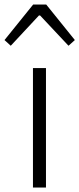

<svg xmlns="http://www.w3.org/2000/svg" viewBox="-47 -837 354 857"><path d="M100.1 0V-533.2H158.2V0ZM-26.9 -658.2 101.1 -816.9H159.2L287.1 -658.2L258.8 -632.8L131.8 -768.1H127L1 -632.8Z"/></svg>

Font: Source Han Sans CN Light
Style: Regular
Weight: 300
Designer: Ryoko NISHIZUKA  (kana, bopomofo & ideographs); Paul D. Hunt (Latin, Greek & Cyrillic); Sandoll Communications , Soo-you
Foundry: Adobe
Version: Version 2.000;hotconv 1.0.107;makeotfexe 2.5.65593